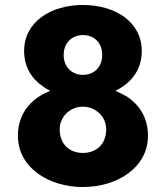

<svg xmlns="http://www.w3.org/2000/svg" viewBox="-20 -736 667 772"><path d="M77 -531C77 -467 107 -420 152 -389C161 -382 171 -376 182 -371C167 -365 153 -358 139 -349C87 -316 52 -263 52 -190C52 -62 176 16 313 16C451 16 575 -62 575 -190C575 -263 540 -316 488 -349C474 -357 459 -364 444 -371C455 -376 465 -382 475 -389C520 -420 550 -467 550 -531C550 -649 442 -716 313 -716C186 -716 77 -649 77 -531ZM236 -515C236 -562 268 -595 313 -595C361 -595 391 -562 391 -515C391 -467 359 -435 313 -435C269 -435 236 -467 236 -515ZM220 -216C220 -267 262 -307 313 -307C365 -307 407 -267 407 -216C407 -154 365 -121 313 -121C262 -121 220 -154 220 -216Z"/></svg>

Font: Jost
Style: Bold
Weight: 700
Version: Version 3.710